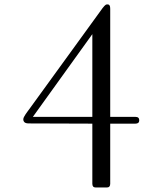

<svg xmlns="http://www.w3.org/2000/svg" viewBox="-20 -749 740 859"><path d="M85.9 -207Q82 -215.3 87.2 -225.6Q92.3 -235.8 105.5 -253.4Q107.9 -256.3 108.9 -257.8L439 -712.9Q448.2 -724.6 452.9 -727.5Q457.5 -730.5 463.9 -729Q465.8 -728.5 467.3 -727.8Q468.8 -727.1 469.7 -725.3Q470.7 -723.6 471.4 -722.2Q472.2 -720.7 472.4 -718.3Q472.7 -715.8 472.9 -713.6Q473.1 -711.4 473.1 -707.8Q473.1 -704.1 473.1 -701.4Q473.1 -698.7 473.1 -694.1Q473.1 -689.5 473.1 -686V-226.1H585.9Q603 -226.1 603 -210.9Q603 -195.8 585.9 -195.8H473.1V73.2Q473.1 89.8 458 89.8H408.2Q393.1 89.8 393.1 73.2V-195.8L107.9 -196.8Q90.3 -196.8 85.9 -207ZM127 -226.1H393.1V-596.2Z"/></svg>

Font: Director Light
Style: Regular
Weight: 100
Designer: Ange Degheest & May Jolivet & Justine Herbel
Foundry: Velvetyne Type Foundry
Version: Version 1.000;FEAKit 1.0